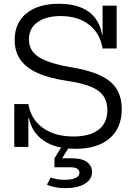

<svg xmlns="http://www.w3.org/2000/svg" viewBox="-20 -782 705 1022"><path d="M381.5 10Q275 10 212 -33.8Q149 -77.5 134.5 -153H117L131 -228Q145 -146.5 208.5 -101Q272 -55.5 370.5 -55.5Q458.5 -55.5 505 -91.8Q551.5 -128 551.5 -196Q551.5 -241 530.5 -271.2Q509.5 -301.5 462.8 -320.8Q416 -340 338 -351.5Q241.5 -365.5 179.8 -393.5Q118 -421.5 88 -465Q58 -508.5 58 -568.5Q58 -660 120.8 -711Q183.5 -762 293.5 -762Q362.5 -762 410.8 -742.2Q459 -722.5 487 -685.5Q515 -648.5 523.5 -597.5H540.5L526 -524Q513 -605 453.8 -650.8Q394.5 -696.5 303.5 -696.5Q225 -696.5 179.5 -663.8Q134 -631 134 -572Q134 -533.5 155.5 -505.8Q177 -478 224.5 -458.8Q272 -439.5 349.5 -425.5Q449.5 -410 510.5 -382Q571.5 -354 599.8 -309.8Q628 -265.5 628 -201Q628 -101 563.5 -45.5Q499 10 381.5 10ZM56 0V-228H131V0ZM526 -524V-752H601V-524ZM250 162.5Q264 168 282.8 171.5Q301.5 175 324 175Q362 175 382.5 165.2Q403 155.5 403 138Q403 124.5 391.5 116.5Q380 108.5 358.5 108.5H270V60.5H361Q418 60.5 444 81.2Q470 102 470 134Q470 172 432.2 195.8Q394.5 219.5 325 219.5Q296.5 219.5 272.8 214.5Q249 209.5 230 201ZM314.5 -11.5H355.5L310.5 60.5H270Z"/></svg>

Font: Hepta Slab
Style: Regular
Weight: 400
Designer: Michael LaGattuta
Foundry: Michael LaGattuta
Version: Version 1.100